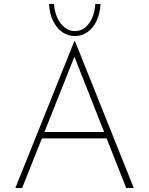

<svg xmlns="http://www.w3.org/2000/svg" viewBox="-20 -943 748 963"><path d="M57 0 353 -737H356L651 0H613L344 -682L367 -693L91 0ZM190 -281H519L527 -249H183ZM356 -762Q320 -762 291.5 -782.5Q263 -803 245.5 -839.5Q228 -876 226 -923H251Q253 -886 267 -855Q281 -824 304 -805.5Q327 -787 356 -787Q385 -787 407.5 -805.5Q430 -824 443 -855Q456 -886 458 -923H484Q482 -876 465 -839.5Q448 -803 419.5 -782.5Q391 -762 356 -762Z"/></svg>

Font: Josefin Sans Thin ExtraLight
Style: Regular
Weight: 250
Version: Version 2.001